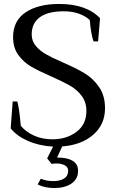

<svg xmlns="http://www.w3.org/2000/svg" viewBox="-20 -730 585 969"><path d="M294 9 268 65Q319 65 346.5 81.5Q374 98 374 132Q374 174 340.5 196.5Q307 219 254 219Q206 219 170 201L186 172Q215 184 249 184Q283 184 303.5 171Q324 158 324 132Q324 113 306.5 104Q289 95 265 95Q254 95 240 97L218 69L248 10Q177 6 120.5 -19Q64 -44 34 -82L44 -218H67Q76 -193 85 -95Q111 -64 152 -45.5Q193 -27 245 -27Q316 -27 366 -64.5Q416 -102 416 -170Q416 -215 392 -246.5Q368 -278 333 -298Q298 -318 239 -344Q175 -372 137 -394Q99 -416 72.5 -452.5Q46 -489 46 -543Q46 -625 109 -667.5Q172 -710 279 -710Q416 -710 485 -638L475 -521H452Q439 -558 433 -629Q410 -650 376.5 -661.5Q343 -673 302 -673Q222 -673 181 -643Q140 -613 140 -556Q140 -523 160.5 -498.5Q181 -474 211.5 -456.5Q242 -439 295 -416Q364 -386 406.5 -360.5Q449 -335 479.5 -291.5Q510 -248 510 -184Q510 -101 450 -49.5Q390 2 294 9Z"/></svg>

Font: Trirong
Style: Regular
Weight: 400
Version: Version 1.000